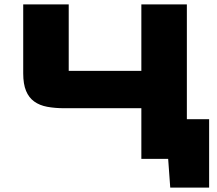

<svg xmlns="http://www.w3.org/2000/svg" viewBox="-20 -720 982 870"><path d="M620.5 0V-229.6H272.1Q228.8 -229.6 194 -236.1Q159.2 -242.6 135 -260.1Q110.8 -277.5 98 -308.3Q85.2 -339.1 85.2 -387.7V-700H291.4V-398.9Q291.4 -398.9 291.4 -398.9Q291.4 -398.9 291.4 -398.9H620.5V-700H826.7V-179.8H927.6V130H751.4L742 0Z"/></svg>

Font: Science Gothic
Style: Regular
Weight: 400
Designer: Thomas Phinney, Vassil Kateliev, Brandon Buerkle
Foundry: Font Detective LLC
Version: Version 1.018